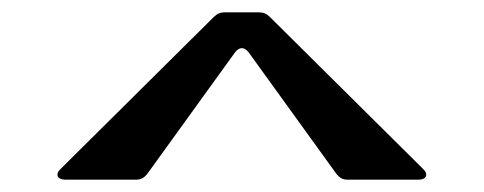

<svg xmlns="http://www.w3.org/2000/svg" viewBox="-20 -749 786 312"><path d="M86 -457H201C209 -457 214 -460 219 -466L362 -664C369 -673 377 -673 384 -664L527 -466C532 -460 537 -457 545 -457H660C673 -457 677 -466 667 -475L419 -721C413 -727 408 -729 400 -729H346C338 -729 333 -727 327 -721L79 -475C69 -466 73 -457 86 -457Z"/></svg>

Font: OpenDyslexic3
Style: Regular
Weight: 400
Designer: Abelardo Gonzalez
Version: Version 3.001;PS 003.001;hotconv 1.0.88;makeotf.lib2.5.64775